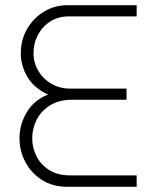

<svg xmlns="http://www.w3.org/2000/svg" viewBox="-20 -719 594 739"><path d="M240 0Q182 0 140.5 -27Q99 -54 77 -96.5Q55 -139 55 -187Q55 -240 83 -287Q111 -334 165 -355Q111 -380 85.5 -423Q60 -466 60 -514Q60 -565 84 -607Q108 -649 149 -674Q190 -699 240 -699H506V-656H246Q205 -656 174.5 -637Q144 -618 126.5 -585.5Q109 -553 109 -514Q109 -477 127.5 -446Q146 -415 178 -396.5Q210 -378 250 -378H467V-335H257Q207 -335 172.5 -313.5Q138 -292 121 -258Q104 -224 104 -187Q104 -150 120.5 -117.5Q137 -85 169.5 -64.5Q202 -44 249 -44H506V0Z"/></svg>

Font: MuseoModerno ExtraLight
Style: Regular
Weight: 200
Designer: Pablo Cosgaya, Héctor Gatti, Marcela Romero, and the Authors of The MuseoModerno Project.
Foundry: Omnibus-Type Team
Version: Version 1.001